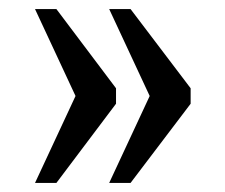

<svg xmlns="http://www.w3.org/2000/svg" viewBox="-20 -481 495 422"><path d="M220 -79H267L399 -253V-287L267 -461H220L309 -270ZM57 -79H104L235 -253V-287L104 -461H57L146 -270Z"/></svg>

Font: Noto Serif Thai Condensed Medium
Style: Regular
Weight: 500
Width: 3
Designer: Monotype Design Team
Foundry: Monotype Imaging Inc.
Version: Version 2.002